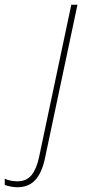

<svg xmlns="http://www.w3.org/2000/svg" viewBox="-157 -548 375 808"><path d="M-84 240Q-97 240 -112.5 237Q-128 234 -137 230V204Q-126 210 -110.5 212.5Q-95 215 -84 215Q-45 215 -24 188.5Q-3 162 7 115L143 -528H169L32 119Q19 180 -9 210Q-37 240 -84 240Z"/></svg>

Font: Noto Sans Disp Thin
Style: Italic
Weight: 100
Italic angle: -12°
Designer: Monotype Design Team
Foundry: Monotype Imaging Inc.
Version: Version 2.000;GOOG;noto-source:20170915:90ef993387c0